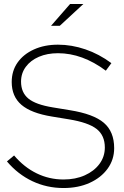

<svg xmlns="http://www.w3.org/2000/svg" viewBox="-20 -936 626 967"><path d="M300 11Q216 11 143 -23.5Q70 -58 15 -123L51 -153Q101 -94 164.5 -63Q228 -32 300 -32Q360 -32 407 -53Q454 -74 481 -110.5Q508 -147 508 -193Q508 -254 466.5 -286.5Q425 -319 327 -335L242 -349Q137 -366 88 -408Q39 -450 39 -523Q39 -579 68.5 -621Q98 -663 151 -687Q204 -711 272 -711Q341 -711 410 -687.5Q479 -664 541 -618L513 -580Q395 -668 272 -668Q218 -668 176 -650Q134 -632 110 -599.5Q86 -567 86 -525Q86 -470 123 -439.5Q160 -409 247 -395L332 -381Q451 -362 503 -317.5Q555 -273 555 -190Q555 -132 522 -86.5Q489 -41 431.5 -15Q374 11 300 11ZM237 -806 333 -916H400L281 -806Z"/></svg>

Font: Red Hat Display
Style: Regular
Weight: 300
Designer: Pentagram, MCKL
Foundry: Pentagram, MCKL
Version: Version 1.023